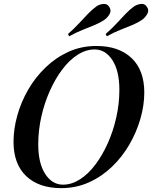

<svg xmlns="http://www.w3.org/2000/svg" viewBox="-20 -960 787 994"><path d="M470 -704Q425 -704 382 -676.5Q339 -649 302.5 -600.5Q266 -552 238 -489.5Q210 -427 194 -356Q178 -285 178 -213Q178 -115 214 -59.5Q250 -4 306 -4Q351 -4 394 -31.5Q437 -59 473.5 -107.5Q510 -156 538 -218.5Q566 -281 582 -352Q598 -423 598 -495Q598 -593 562 -648.5Q526 -704 470 -704ZM50 -226Q50 -292 69.5 -362Q89 -432 126 -496Q163 -560 216 -611Q269 -662 335 -692Q401 -722 479 -722Q595 -722 661 -659.5Q727 -597 727 -481Q727 -415 707 -345.5Q687 -276 650 -212Q613 -148 560 -97Q507 -46 440.5 -16Q374 14 297 14Q181 14 115.5 -48.5Q50 -111 50 -226ZM527 -784Q558 -811 582.5 -837.5Q607 -864 629.5 -887.5Q652 -911 673 -926Q687 -936 708 -939.5Q729 -943 741 -924Q753 -907 742.5 -888Q732 -869 715 -857Q693 -842 664 -830Q635 -818 602 -805Q569 -792 533 -772ZM332 -784Q363 -811 387.5 -837.5Q412 -864 434.5 -887.5Q457 -911 478 -926Q492 -937 514 -939.5Q536 -942 547 -922Q557 -905 547.5 -887.5Q538 -870 520 -857Q498 -842 469 -830Q440 -818 407 -805Q374 -792 338 -772Z"/></svg>

Font: Playfair Display Medium
Style: Italic
Weight: 500
Italic angle: -14°
Designer: Claus Eggers Sørensen
Foundry: Claus Eggers Sørensen
Version: Version 1.203